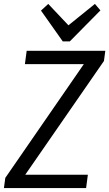

<svg xmlns="http://www.w3.org/2000/svg" viewBox="-35 -959 557 979"><path d="M-8 -52 429 -685 454 -632H92L101 -700H502L495 -648L57 -15L31 -68H413L404 0H-15ZM477 -906 321 -748H285L174 -905L211 -939L330 -813H293L449 -939Z"/></svg>

Font: Pathway Extreme SemiCondensed
Style: Italic
Weight: 400
Width: 4
Italic angle: -8°
Version: Version 1.001;gftools[0.9.26]